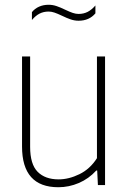

<svg xmlns="http://www.w3.org/2000/svg" viewBox="-20 -777 540 806"><path d="M72.5 -162V-540H106.5V-160.5Q106.5 -87.5 138 -55.8Q169.5 -24 226 -24Q269 -24 313.5 -45.8Q358 -67.5 387 -113V-540H421V0H391L388 -61H384Q352.5 -26.5 311 -8.8Q269.5 9 225 9Q72.5 9 72.5 -162ZM240 -711Q221 -720 208.5 -724.2Q196 -728.5 184 -728.5Q163 -728.5 146 -719.8Q129 -711 114 -693V-726Q126 -741 144 -749Q162 -757 184 -757Q201 -757 217.2 -751.5Q233.5 -746 254 -736Q273 -727 285.5 -722.8Q298 -718.5 310 -718.5Q331 -718.5 348 -727.2Q365 -736 380.5 -754V-721Q354.5 -690 310 -690Q293 -690 276.8 -695.5Q260.5 -701 240 -711Z"/></svg>

Font: Encode Sans Semi Condensed Thin
Style: Regular
Weight: 250
Width: 4
Designer: Multiple Designers
Foundry: Impallari Type
Version: Version 2.000